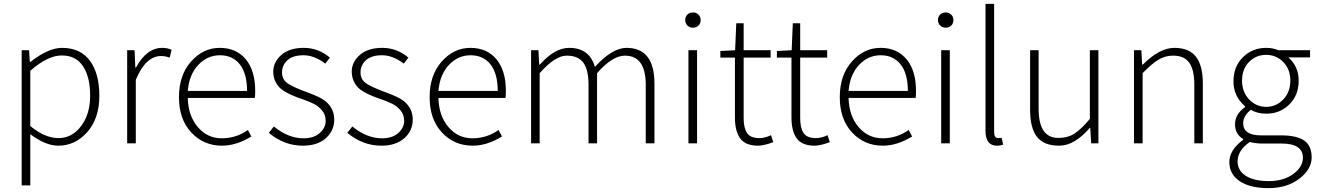

<svg xmlns="http://www.w3.org/2000/svg" viewBox="-20 -739 6794 990"><path d="M136.2 -374V-88.9Q211.9 -26.9 281.5 -26.9Q351.1 -26.9 397.9 -88.4Q444.8 -149.9 444.8 -246.1Q444.8 -342.3 408 -397.7Q371.1 -453.1 298.6 -453.1Q226.1 -453.1 136.2 -374ZM91.8 216.8V-480H129.9L133.8 -419.9H137.2Q228 -491.7 299.8 -492.2Q394 -492.2 443.1 -426.5Q492.2 -360.8 492.2 -244.9Q492.2 -128.9 430.2 -58.3Q368.2 12.2 279.8 12.2Q215.8 12.2 136.2 -46.9V216.8Z M635.7 0V-480H673.8L677.7 -391.1H681.2Q736.3 -492.2 816.9 -492.2Q844.7 -492.2 864.7 -481.9L855 -441.9Q834 -449.7 811 -450.2Q731 -450.2 680.2 -327.1V0Z M1253.9 -270Q1253.9 -359.9 1216.6 -407Q1179.2 -454.1 1114.3 -454.1Q1049.3 -454.1 1002.2 -404.1Q955.1 -354 948.2 -270ZM1125 12.2Q1029.8 12.2 966.3 -55.9Q902.8 -124 902.8 -237.8Q902.8 -351.6 965.3 -421.9Q1027.8 -492.2 1113 -492.2Q1198.2 -492.2 1247.1 -433.6Q1295.9 -375 1295.9 -270Q1295.9 -246.1 1293.9 -233.9H948.2Q950.2 -142.1 999.8 -84Q1049.3 -25.9 1123.5 -25.9Q1197.8 -25.9 1258.3 -68.8L1275.9 -35.2Q1198.2 12.2 1125 12.2Z M1542 12.2Q1444.8 12.2 1366.2 -54.2L1392.1 -86.9Q1466.3 -25.9 1544.9 -25.9Q1599.1 -25.9 1629.2 -53.5Q1659.2 -81.1 1659.2 -115Q1659.2 -148.9 1639.6 -170.9Q1620.1 -192.9 1598.6 -203.4Q1577.1 -213.9 1544.9 -225.6Q1512.7 -236.3 1497.1 -243.2Q1440.4 -266.6 1420.9 -288.1Q1388.7 -322.8 1388.9 -370.8Q1389.2 -418.9 1430.7 -455.6Q1472.2 -492.2 1546.6 -492.2Q1621.1 -492.2 1681.2 -441.9L1657.2 -411.1Q1600.1 -454.1 1545.2 -454.1Q1490.2 -454.1 1462.2 -428.5Q1434.1 -402.8 1434.1 -365.2Q1434.1 -327.6 1465.8 -307.4Q1497.6 -287.1 1563.7 -263.2Q1629.9 -239.3 1655.8 -219.2Q1702.6 -182.1 1703.4 -124Q1704.1 -65.9 1660.6 -26.9Q1617.2 12.2 1542 12.2Z M1946.8 12.2Q1849.6 12.2 1771 -54.2L1796.9 -86.9Q1871.1 -25.9 1949.7 -25.9Q2003.9 -25.9 2033.9 -53.5Q2064 -81.1 2064 -115Q2064 -148.9 2044.4 -170.9Q2024.9 -192.9 2003.4 -203.4Q1981.9 -213.9 1949.7 -225.6Q1917.5 -236.3 1901.9 -243.2Q1845.2 -266.6 1825.7 -288.1Q1793.5 -322.8 1793.7 -370.8Q1793.9 -418.9 1835.4 -455.6Q1877 -492.2 1951.4 -492.2Q2025.9 -492.2 2085.9 -441.9L2062 -411.1Q2004.9 -454.1 1950 -454.1Q1895 -454.1 1866.9 -428.5Q1838.9 -402.8 1838.9 -365.2Q1838.9 -327.6 1870.6 -307.4Q1902.3 -287.1 1968.5 -263.2Q2034.7 -239.3 2060.5 -219.2Q2107.4 -182.1 2108.2 -124Q2108.9 -65.9 2065.4 -26.9Q2022 12.2 1946.8 12.2Z M2546.4 -270Q2546.4 -359.9 2509 -407Q2471.7 -454.1 2406.7 -454.1Q2341.8 -454.1 2294.7 -404.1Q2247.6 -354 2240.7 -270ZM2417.5 12.2Q2322.3 12.2 2258.8 -55.9Q2195.3 -124 2195.3 -237.8Q2195.3 -351.6 2257.8 -421.9Q2320.3 -492.2 2405.5 -492.2Q2490.7 -492.2 2539.6 -433.6Q2588.4 -375 2588.4 -270Q2588.4 -246.1 2586.4 -233.9H2240.7Q2242.7 -142.1 2292.2 -84Q2341.8 -25.9 2416 -25.9Q2490.2 -25.9 2550.8 -68.8L2568.4 -35.2Q2490.7 12.2 2417.5 12.2Z M2718.3 0V-480H2756.3L2760.3 -405.8H2763.7Q2838.9 -491.7 2914.6 -492.2Q3019.5 -492.2 3047.4 -394Q3137.2 -492.2 3210.4 -492.2Q3354.5 -492.2 3354.5 -308.1V0H3309.6V-301.8Q3309.6 -451.7 3202.6 -452.1Q3137.7 -452.1 3058.6 -361.8V0H3014.6V-301.8Q3014.6 -378.9 2988 -415.5Q2961.4 -452.1 2901.9 -452.1Q2842.3 -452.1 2762.7 -361.8V0Z M3581.3 -606.9Q3569.8 -596.2 3553 -596.2Q3536.1 -596.2 3524.7 -607.2Q3513.2 -618.2 3513.2 -635.7Q3513.2 -653.3 3524.7 -664.1Q3536.1 -674.8 3553 -674.8Q3569.8 -674.8 3581.3 -663.8Q3592.8 -652.8 3592.8 -635.3Q3592.8 -617.7 3581.3 -606.9ZM3529.8 0V-480H3574.2V0Z M3889.6 12.2Q3823.7 12.2 3796.6 -25.4Q3769.5 -63 3769.5 -132.8V-441.9H3694.3V-476.1L3770.5 -480L3776.4 -619.1H3814.5V-480H3953.6V-441.9H3814.5V-128.9Q3814.5 -79.1 3832 -53Q3849.6 -26.9 3895.5 -26.9Q3923.3 -26.9 3955.6 -42L3967.3 -5.9Q3917.5 12.2 3889.6 12.2Z M4181.2 12.2Q4115.2 12.2 4088.1 -25.4Q4061 -63 4061 -132.8V-441.9H3985.8V-476.1L4062 -480L4067.9 -619.1H4106V-480H4245.1V-441.9H4106V-128.9Q4106 -79.1 4123.5 -53Q4141.1 -26.9 4187 -26.9Q4214.8 -26.9 4247.1 -42L4258.8 -5.9Q4209 12.2 4181.2 12.2Z M4661.1 -270Q4661.1 -359.9 4623.8 -407Q4586.4 -454.1 4521.5 -454.1Q4456.5 -454.1 4409.4 -404.1Q4362.3 -354 4355.5 -270ZM4532.2 12.2Q4437 12.2 4373.5 -55.9Q4310.1 -124 4310.1 -237.8Q4310.1 -351.6 4372.6 -421.9Q4435.1 -492.2 4520.3 -492.2Q4605.5 -492.2 4654.3 -433.6Q4703.1 -375 4703.1 -270Q4703.1 -246.1 4701.2 -233.9H4355.5Q4357.4 -142.1 4407 -84Q4456.5 -25.9 4530.8 -25.9Q4605 -25.9 4665.5 -68.8L4683.1 -35.2Q4605.5 12.2 4532.2 12.2Z M4884.5 -606.9Q4873 -596.2 4856.2 -596.2Q4839.4 -596.2 4827.9 -607.2Q4816.4 -618.2 4816.4 -635.7Q4816.4 -653.3 4827.9 -664.1Q4839.4 -674.8 4856.2 -674.8Q4873 -674.8 4884.5 -663.8Q4896 -652.8 4896 -635.3Q4896 -617.7 4884.5 -606.9ZM4833 0V-480H4877.4V0Z M5120.6 12.2Q5061.5 12.2 5061.5 -64V-719.2H5106V-58.1Q5106 -27.3 5127 -26.9Q5134.8 -26.9 5144.5 -28.8L5152.8 6.8Q5137.7 12.2 5120.6 12.2Z M5335.4 -178.2Q5335.4 -27.8 5437 -27.8Q5486.3 -27.8 5521.5 -51Q5556.6 -74.2 5599.6 -126V-480H5643.6V0H5606.4L5601.6 -80.1H5599.6Q5520.5 12.2 5441.4 12.2Q5362.3 12.2 5326.9 -33.4Q5291.5 -79.1 5291.5 -171.9V-480H5335.4Z M5827.1 0V-480H5865.2L5869.1 -405.8H5872.6Q5959 -492.2 6035.2 -492.2Q6111.3 -492.2 6146.7 -446.5Q6182.1 -400.9 6182.1 -308.1V0H6138.2V-301.8Q6138.2 -378.9 6112.3 -415.5Q6086.4 -452.1 6028.3 -452.1Q5987.3 -452.1 5952.9 -431.2Q5918.5 -410.2 5871.6 -361.8V0Z M6698.2 74.2Q6698.2 1 6586.9 1H6483.9Q6457 1 6424.3 -6.8Q6361.3 36.1 6361.3 94.2Q6361.3 140.1 6403.6 167.5Q6445.8 194.8 6522.5 194.8Q6599.1 194.8 6648.7 158Q6698.2 121.1 6698.2 74.2ZM6420.9 -226.1Q6457.5 -188 6508.8 -188Q6560.1 -188 6596.7 -226.1Q6633.3 -264.2 6633.3 -323Q6633.3 -381.8 6597.2 -418.9Q6561 -456.1 6508.5 -456.1Q6456.1 -456.1 6420.2 -419.4Q6384.3 -382.8 6384.3 -323.5Q6384.3 -264.2 6420.9 -226.1ZM6390.1 -18.1V-22Q6348.1 -46.9 6348.1 -98.4Q6348.1 -149.9 6399.9 -187V-190.9Q6339.8 -242.7 6340.1 -319.6Q6340.3 -396.5 6389.2 -444.3Q6438 -492.2 6509.3 -492.2Q6542.5 -492.2 6572.3 -480H6734.9V-442.9H6623Q6676.3 -397 6676.3 -322.8Q6676.3 -248.5 6628.2 -200.7Q6580.1 -152.8 6509.3 -152.8Q6463.4 -152.8 6429.2 -172.9Q6390.1 -140.6 6390.1 -104Q6390.1 -41 6481.9 -41H6585Q6666 -41 6704.6 -14.4Q6743.2 12.2 6743.2 73Q6743.2 133.8 6679.7 182.4Q6616.2 231 6520.8 231Q6425.3 231 6372.1 195.1Q6318.8 159.2 6318.8 96.7Q6318.8 34.2 6390.1 -18.1Z"/></svg>

Font: SourceSansPro-Light
Style: Regular
Weight: 300
Designer: Paul D. Hunt
Foundry: Adobe Systems Incorporated
Version: Version 2.020;PS 2.0;hotconv 1.0.86;makeotf.lib2.5.63406